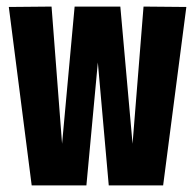

<svg xmlns="http://www.w3.org/2000/svg" viewBox="-20 -564 593 584"><path d="M76.4 0 6.8 -542.8 136.8 -544 168.8 -126.8 207 -544H346L383.2 -126.8L416.6 -544L546.8 -542.8L476.2 0H310.8L277.6 -374L242.8 0Z"/></svg>

Font: Georama ExtraCondensed Thin
Style: Regular
Weight: 100
Width: 2
Designer: Jean-Baptiste Levee
Foundry: Production Type
Version: Version 1.001